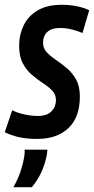

<svg xmlns="http://www.w3.org/2000/svg" viewBox="-42 -571 393 803"><path d="M-22 -18 9 -110Q30 -99 60 -92.5Q90 -86 116 -86Q155 -86 173.5 -105.5Q192 -125 192 -152Q192 -176 176.5 -192Q161 -208 138 -223Q115 -238 92 -257.5Q69 -277 53.5 -306Q38 -335 38 -380Q38 -426 57 -465Q76 -504 115.5 -527.5Q155 -551 217 -551Q251 -551 281.5 -544.5Q312 -538 331 -528L303 -433Q282 -442 257.5 -448Q233 -454 210 -454Q173 -454 155.5 -437Q138 -420 138 -393Q138 -369 153.5 -352.5Q169 -336 192 -320.5Q215 -305 238 -285.5Q261 -266 276.5 -238Q292 -210 292 -167Q292 -81 244.5 -35.5Q197 10 113 10Q69 10 36.5 2.5Q4 -5 -22 -18ZM61 55H156Q156 63 154 76Q139 155 91 212H14Q33 178 43.5 147Q54 116 59 86Q62 70 61 55Z"/></svg>

Font: Georama Condensed SemiBold
Style: Italic
Weight: 600
Width: 3
Italic angle: -9°
Designer: Jean-Baptiste Levee
Foundry: Production Type
Version: Version 1.000